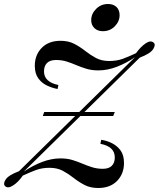

<svg xmlns="http://www.w3.org/2000/svg" viewBox="-54 -926 793 960"><path d="M160 -346 167 -366H520L512 -346ZM448 -207Q448 -207 450 -217Q452 -227 452 -227Q480 -223 506 -210Q532 -197 549 -173.5Q566 -150 566 -111Q566 -57 531.5 -21.5Q497 14 437 14Q398 14 369 -1Q340 -16 314 -36.5Q288 -57 260 -72Q232 -87 194 -87Q156 -87 126.5 -76Q97 -65 60 -48Q38 -16 12 1Q-14 18 -28 5Q-40 -6 -26 -28Q-12 -50 41 -70L621 -640Q577 -610 530 -592Q483 -574 438 -574Q405 -574 378.5 -582Q352 -590 328.5 -600Q305 -610 280.5 -618Q256 -626 226 -626Q196 -626 181 -611Q166 -596 166 -569Q166 -542 184.5 -525Q203 -508 238 -501Q238 -501 236 -491Q234 -481 234 -481Q207 -486 180.5 -498.5Q154 -511 137 -535Q120 -559 120 -597Q120 -651 154.5 -686.5Q189 -722 249 -722Q288 -722 317 -707Q346 -692 372 -671.5Q398 -651 426 -636Q454 -621 492 -621Q530 -621 560 -632Q590 -643 626 -660Q649 -692 674 -709Q699 -726 714 -713Q726 -703 712 -680.5Q698 -658 645 -638L65 -68Q109 -98 156 -116Q203 -134 248 -134Q282 -134 308 -126Q334 -118 357.5 -108Q381 -98 406 -90Q431 -82 460 -82Q490 -82 505 -97Q520 -112 520 -139Q520 -166 502 -183Q484 -200 448 -207ZM402 -825Q402 -857 426.5 -881.5Q451 -906 486 -906Q513 -906 528.5 -891Q544 -876 544 -850Q544 -819 520 -794.5Q496 -770 460 -770Q434 -770 418 -785.5Q402 -801 402 -825Z"/></svg>

Font: Playfair Display Medium
Style: Italic
Weight: 500
Italic angle: -14°
Designer: Claus Eggers Sørensen
Foundry: Claus Eggers Sørensen
Version: Version 1.203